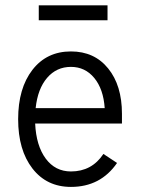

<svg xmlns="http://www.w3.org/2000/svg" viewBox="-20 -696 536 728"><path d="M249 -442.4Q302.7 -442.4 337.4 -400.4Q372.1 -358.4 377 -286.1H115.2Q123 -359.4 158.7 -400.9Q194.3 -442.4 249 -442.4ZM249 12.7Q361.3 12.7 423.8 -78.1L372.1 -112.3Q328.1 -45.9 249 -45.9Q189.5 -45.9 153.3 -94.7Q117.2 -143.6 113.3 -227.5H442.4V-264.6Q442.4 -372.1 390.1 -436.5Q337.9 -501 249 -501Q157.2 -501 103 -431.2Q48.8 -361.3 48.8 -244.1Q48.8 -127 103 -57.1Q157.2 12.7 249 12.7ZM387.7 -619.1H127V-675.8H387.7Z"/></svg>

Font: Lohit Devanagari
Style: Regular
Weight: 400
Version: 2.95.4